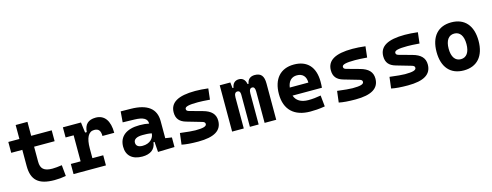

<svg xmlns="http://www.w3.org/2000/svg" viewBox="-23 -1369 5319 2074"><g transform="rotate(-15 2636.5 -332.0)"><path d="M402.8 9.8C449.2 9.8 487.8 5.9 530.8 -2L519 -125.5C475.1 -119.6 442.4 -115.7 412.6 -115.7C319.3 -115.7 281.7 -149.4 281.7 -228.5V-396H511.2V-517.6H281.7V-673.8H149.9V-517.6H25.9V-396H149.9V-215.8C149.9 -58.1 224.1 9.8 402.8 9.8Z M857.9 -222.7C857.9 -337.9 889.6 -402.8 954.1 -402.8C1003.4 -402.8 1024.9 -377.9 1024.9 -316.9H1156.7C1156.7 -452.6 1102.5 -527.3 1004.4 -527.3C920.9 -527.3 877.4 -485.8 872.1 -400.9H853.5L838.4 -517.6H636.2V-404.3H726.1V-113.3H616.7V0H979V-113.3H857.9Z M1560.1 4.9 1745.6 0V-107.4L1673.8 -118.2V-309.6C1673.8 -446.3 1584 -518.6 1396.5 -521L1283.7 -522.5L1273.9 -402.3L1406.2 -398.9C1499.5 -396.5 1546.9 -372.1 1546.9 -316.9V-315.4C1515.6 -322.3 1483.9 -325.7 1440.9 -325.7C1293.9 -325.7 1210.4 -261.7 1210.4 -146C1210.4 -46.4 1274.4 9.8 1384.8 9.8C1474.6 9.8 1530.8 -29.8 1540 -109.4H1551.8ZM1546.9 -206.5C1544.9 -154.8 1501.5 -101.6 1417.5 -101.6C1370.1 -101.6 1344.7 -120.6 1344.7 -155.8C1344.7 -194.3 1380.4 -214.4 1447.3 -214.4C1481.4 -214.4 1509.3 -214.4 1546.9 -206.5Z M2010.7 9.8C2189.5 9.8 2275.9 -43.5 2275.9 -153.3C2275.9 -226.6 2231.9 -271 2143.1 -295.4L1998 -335.4C1977.5 -341.3 1968.8 -348.6 1968.8 -365.2C1968.8 -391.1 2012.2 -401.9 2114.3 -401.9C2145 -401.9 2188.5 -399.9 2248 -395L2262.2 -517.6C2209 -523.9 2161.1 -527.3 2117.2 -527.3C1926.3 -527.3 1833.5 -473.6 1833.5 -362.3C1833.5 -292.5 1868.2 -252.9 1937.5 -232.9L2106 -184.1C2127.4 -177.7 2136.7 -169.4 2136.7 -153.8C2136.7 -127 2099.1 -115.7 2010.7 -115.7C1979 -115.7 1923.3 -121.1 1841.3 -131.3L1825.7 -4.9C1871.6 4.9 1931.6 9.8 2010.7 9.8Z M2753.4 0H2883.3V-405.3C2883.3 -491.2 2852.5 -527.3 2782.7 -527.3C2732.9 -527.3 2701.7 -499.5 2695.8 -453.1H2684.1C2674.8 -502.9 2647 -527.3 2606 -527.3C2562 -527.3 2534.2 -501 2527.3 -453.1H2515.6L2508.8 -517.6H2390.1V0H2520.5V-346.2C2520.5 -385.3 2532.7 -404.3 2557.6 -404.3C2578.1 -404.3 2588.9 -389.6 2588.9 -360.4V0H2687V-346.2C2687 -385.3 2698.7 -404.3 2722.2 -404.3C2743.2 -404.3 2753.4 -386.7 2753.4 -350.6Z M3263.7 9.8C3305.7 9.8 3360.8 7.8 3427.2 -3.9L3414.6 -128.9C3367.2 -120.1 3322.3 -115.2 3275.4 -115.2C3194.3 -115.2 3141.1 -146.5 3121.1 -206.5H3449.7C3451.7 -227.5 3452.6 -249 3452.6 -273.4C3452.6 -438.5 3368.2 -527.3 3220.7 -527.3C3069.8 -527.3 2982.9 -428.7 2982.9 -259.8C2982.9 -85.9 3084.5 9.8 3263.7 9.8ZM3114.7 -298.3C3124 -367.7 3162.1 -406.2 3221.7 -406.2C3285.2 -406.2 3322.8 -368.2 3322.8 -298.3Z M3768.6 9.8C3947.3 9.8 4033.7 -43.5 4033.7 -153.3C4033.7 -226.6 3989.7 -271 3900.9 -295.4L3755.9 -335.4C3735.4 -341.3 3726.6 -348.6 3726.6 -365.2C3726.6 -391.1 3770 -401.9 3872.1 -401.9C3902.8 -401.9 3946.3 -399.9 4005.9 -395L4020 -517.6C3966.8 -523.9 3918.9 -527.3 3875 -527.3C3684.1 -527.3 3591.3 -473.6 3591.3 -362.3C3591.3 -292.5 3626 -252.9 3695.3 -232.9L3863.8 -184.1C3885.3 -177.7 3894.5 -169.4 3894.5 -153.8C3894.5 -127 3856.9 -115.7 3768.6 -115.7C3736.8 -115.7 3681.2 -121.1 3599.1 -131.3L3583.5 -4.9C3629.4 4.9 3689.5 9.8 3768.6 9.8Z M4354.5 9.8C4533.2 9.8 4619.6 -43.5 4619.6 -153.3C4619.6 -226.6 4575.7 -271 4486.8 -295.4L4341.8 -335.4C4321.3 -341.3 4312.5 -348.6 4312.5 -365.2C4312.5 -391.1 4356 -401.9 4458 -401.9C4488.8 -401.9 4532.2 -399.9 4591.8 -395L4606 -517.6C4552.7 -523.9 4504.9 -527.3 4460.9 -527.3C4270 -527.3 4177.2 -473.6 4177.2 -362.3C4177.2 -292.5 4211.9 -252.9 4281.2 -232.9L4449.7 -184.1C4471.2 -177.7 4480.5 -169.4 4480.5 -153.8C4480.5 -127 4442.9 -115.7 4354.5 -115.7C4322.8 -115.7 4267.1 -121.1 4185.1 -131.3L4169.4 -4.9C4215.3 4.9 4275.4 9.8 4354.5 9.8Z M4980.5 9.8C5129.4 9.8 5215.3 -87.9 5215.3 -258.8C5215.3 -429.7 5129.4 -527.3 4980.5 -527.3C4831.5 -527.3 4745.6 -429.7 4745.6 -258.8C4745.6 -87.9 4831.5 9.8 4980.5 9.8ZM4980.5 -115.7C4917.5 -115.7 4880.9 -167.5 4880.9 -258.8C4880.9 -350.6 4917.5 -401.9 4980.5 -401.9C5043.9 -401.9 5080.1 -350.6 5080.1 -258.8C5080.1 -167.5 5043.9 -115.7 4980.5 -115.7Z"/></g></svg>

Font: CaskaydiaCove Nerd Font
Style: Bold
Weight: 700
Designer: Aaron Bell
Foundry: Saja Typeworks
Version: Version 2111.1;Nerd Fonts 2.3.0